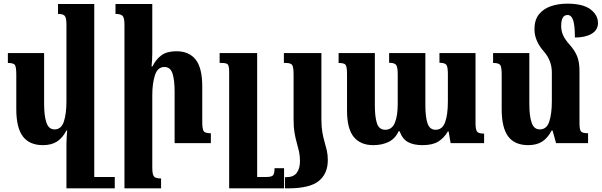

<svg xmlns="http://www.w3.org/2000/svg" viewBox="-20 -782 3287 1049"><path d="M215 11Q141 11 105 -36.5Q69 -84 69 -185V-374Q69 -416 61.5 -427Q54 -438 23 -438V-492H221V-215Q221 -150 233.5 -112.5Q246 -75 278 -75Q315 -75 329 -118Q343 -161 343 -228V-647Q343 -685 333.5 -695.5Q324 -706 297 -706V-760H495V185H607V247H343V1Q343 -17 344.5 -34.5Q346 -52 347 -69H343Q321 -27 290.5 -8Q260 11 215 11Z M1132 -54V0H934V-281Q934 -345 922.5 -380.5Q911 -416 878 -416Q841 -416 826.5 -371Q812 -326 812 -262V133Q812 171 821 182Q830 193 860 193V247H660V-647Q660 -684 650 -695Q640 -706 611 -706V-760H812V-492Q812 -474 811 -455.5Q810 -437 808 -419H813Q832 -458 862 -480Q892 -502 944 -502Q1013 -502 1049 -456.5Q1085 -411 1085 -310V-118Q1085 -76 1093 -65Q1101 -54 1132 -54Z M1532 137V247H1232V-390Q1232 -422 1224.5 -430Q1217 -438 1192 -438H1180V-492H1385V185H1434Q1462 185 1471 176.5Q1480 168 1480 137Z M1584 -129V-374Q1584 -415 1576.5 -426.5Q1569 -438 1542 -438H1531V-492H1736V-129Q1736 -89 1741 -60Q1746 -31 1753 -7.5Q1760 16 1765.5 39.5Q1771 63 1771 93Q1771 167 1721.5 207Q1672 247 1555 247H1537V186H1544Q1584 186 1601.5 162Q1619 138 1619 98Q1619 69 1613.5 45Q1608 21 1601 -3.5Q1594 -28 1589 -57.5Q1584 -87 1584 -129Z M2381 -492H2578V-111Q2578 -75 2586 -63.5Q2594 -52 2625 -52V0H2442L2431 -64H2427Q2406 -28 2374.5 -8.5Q2343 11 2288 11Q2240 11 2209.5 -5.5Q2179 -22 2163 -65H2158Q2139 -24 2103 -6.5Q2067 11 2019 11Q1950 11 1913 -33.5Q1876 -78 1876 -178V-377Q1876 -418 1868 -428Q1860 -438 1830 -438V-492H2028V-207Q2028 -143 2039.5 -108Q2051 -73 2085 -73Q2121 -73 2137 -110.5Q2153 -148 2153 -215V-376Q2153 -416 2144 -427.5Q2135 -439 2106 -439V-492H2304V-207Q2304 -142 2316 -107.5Q2328 -73 2360 -73Q2397 -73 2412 -114.5Q2427 -156 2427 -227V-378Q2427 -417 2418.5 -428Q2410 -439 2381 -439Z M3146 -112Q3146 -73 3154.5 -63.5Q3163 -54 3193 -54V0H3018L2999 -69H2994Q2972 -27 2941.5 -8Q2911 11 2866 11Q2792 11 2756.5 -36.5Q2721 -84 2721 -185V-374Q2721 -416 2713 -427Q2705 -438 2674 -438V-492H2872V-215Q2872 -149 2884.5 -112Q2897 -75 2929 -75Q2967 -75 2981 -118Q2995 -161 2995 -228V-386Q2995 -451 2952 -500Q2900 -559 2900 -622Q2900 -673 2924.5 -703.5Q2949 -734 2989.5 -748Q3030 -762 3079 -762Q3165 -762 3206 -731Q3247 -700 3247 -656Q3247 -618 3212.5 -597.5Q3178 -577 3121 -577Q3121 -642 3111.5 -671Q3102 -700 3081 -700Q3062 -700 3054 -684Q3046 -668 3046 -640Q3046 -613 3056.5 -589.5Q3067 -566 3092 -538Q3120 -507 3133 -475Q3146 -443 3146 -395Z"/></svg>

Font: Noto Serif Armenian Condensed ExtraBold
Style: Regular
Weight: 800
Width: 3
Designer: Monotype Design Team
Foundry: Monotype Imaging Inc.
Version: Version 2.008; ttfautohint (v1.8.4.7-5d5b)